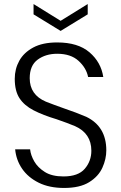

<svg xmlns="http://www.w3.org/2000/svg" viewBox="-20 -923 598 950"><path d="M53 0ZM53 0ZM297 7Q224 7 171.5 -19Q119 -45 89.5 -88Q60 -131 55 -184H129Q132 -155 149.5 -124.5Q167 -94 202 -72Q237 -50 294 -50Q367 -50 399.5 -88Q432 -126 432 -177Q432 -263 351 -299Q315 -314 260 -333Q193 -353 146.5 -377Q100 -401 76.5 -437Q53 -473 53 -533Q53 -582 75.5 -622.5Q98 -663 144.5 -688Q191 -713 263 -713Q366 -713 423 -664Q480 -615 491 -542H416Q407 -587 368.5 -622Q330 -657 263 -657Q206 -657 166.5 -628Q127 -599 127 -536Q127 -454 207 -420Q245 -405 296 -387Q358 -366 407 -345Q506 -297 506 -179Q506 -136 486.5 -93Q467 -50 421 -21.5Q375 7 297 7ZM280 -770 146 -852V-903L280 -820L414 -903V-852Z"/></svg>

Font: Ulagadi Sans Light
Style: Regular
Weight: 300
Designer: Ninad Kale (Devanagari), Jonny Pinhorn (Latin)
Foundry: Indian Type Foundry
Version: Version 3.01;March 29, 2020;FontCreator 12.0.0.2522 64-bit; 